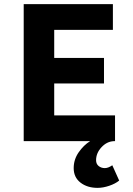

<svg xmlns="http://www.w3.org/2000/svg" viewBox="-20 -680 640 925"><path d="M450.2 225.1Q400.4 225.1 367.7 199.7Q335 174.3 335 129.9Q335 88.4 359.1 53.7Q383.3 19 414.1 0H94.2V-660.2H523.9V-536.1H241.2V-400.9H481V-277.8H241.2V-124H534.2V0H528.8Q494.6 1.5 468.8 29.5Q442.9 57.6 442.9 91.8Q442.9 109.9 455.3 119.9Q467.8 129.9 484.9 129.9Q501.5 129.9 521 116.2L554.2 189.9Q535.6 205.1 506.1 215.1Q476.6 225.1 450.2 225.1Z"/></svg>

Font: Office Code Pro Bold
Style: Regular
Weight: 700
Designer: Nathan Rutzky & Paul D. Hunt
Foundry: Adobe Systems Incorporated
Version: Version 1.004;PS 001.004;hotconv 1.0.70;makeotf.lib2.5.58329